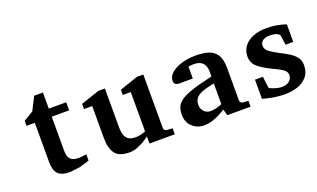

<svg xmlns="http://www.w3.org/2000/svg" viewBox="-54 -679 1564 947"><g transform="rotate(-20 727.5 -205.0)"><path d="M294.9 -24.4 279.8 -19 240.2 -7.8 189.5 -2Q145.5 -2 127.4 -21.7Q109.4 -41.5 109.4 -83V-289.6H65.9V-315.9L116.7 -346.7L152.3 -416.5H198.2V-332H289.6V-289.6H198.2V-110.4Q198.2 -78.6 211.9 -65.7Q225.6 -52.7 252 -52.7Q268.1 -52.7 281.7 -55.2L294.9 -57.1Z M738.8 -0.5H606V-37.1L596.2 -30.3L571.8 -14.6L538.1 0.5Q519.5 7.3 501.5 7.3Q444.8 7.3 424.3 -21.2Q403.8 -49.8 403.8 -100.1V-270.5H360.8V-297.9L458 -330.6H492.2V-126Q492.2 -109.9 495.8 -93Q499.5 -76.2 512.2 -64.5Q524.9 -52.7 552.7 -52.7Q573.7 -52.7 589.8 -58.6L606 -64V-270.5H564V-297.9L660.6 -330.6H693.8V-48.8Q693.8 -43 698.7 -38.6Q703.6 -34.2 709.5 -33.7L738.8 -31.7V-0.5Z M1136.7 -0.5H1014.2L1005.4 -33.2L995.6 -27.3Q985.8 -21 969.7 -12.9Q953.6 -4.9 933.1 1.5Q912.6 7.8 890.6 7.8Q855 7.8 829.6 -15.6Q804.2 -39.1 804.2 -77.6Q804.2 -100.1 810.5 -117.4Q816.9 -134.8 836.9 -149.4Q856.9 -164.1 897.5 -177.7Q938 -191.4 1005.9 -206.5Q1005.9 -213.9 1006.3 -223.1V-232.4Q1006.8 -244.6 1002.4 -258.8Q998 -272.9 984.6 -283.2Q971.2 -293.5 944.8 -293.5Q931.2 -293.5 923.8 -292L916.5 -291V-228.5H848.1H840.8Q833.5 -229 826.2 -233.6Q818.8 -238.3 818.8 -252Q818.8 -270 831.8 -284.7Q844.7 -299.3 866 -309.6Q887.2 -319.8 913.3 -325.2Q939.5 -330.6 965.8 -330.6Q1003.9 -330.6 1032.5 -322.3Q1061 -314 1077.1 -290Q1093.3 -266.1 1093.3 -218.3V-48.8Q1093.3 -42.5 1097.4 -38.3Q1101.6 -34.2 1107.9 -33.2L1136.7 -31.2ZM1005.4 -61.5V-170.4Q962.9 -162.1 939.5 -152.6Q916 -143.1 906.7 -129.6Q897.5 -116.2 897.5 -96.2Q897.5 -75.7 910.9 -61.5Q924.3 -47.4 944.8 -47.4Q959 -47.4 972.9 -50.8Q986.8 -54.2 996.1 -58.1Z M1443.8 -229H1403.3L1396 -281.7Q1381.8 -298.3 1344.2 -298.3Q1321.3 -298.3 1308.1 -288.8Q1294.9 -279.3 1294.9 -261.7Q1294.9 -242.2 1315.2 -228Q1335.4 -213.9 1361.3 -200.7Q1383.8 -189.5 1405.3 -176.5Q1426.8 -163.6 1440.7 -146.2Q1454.6 -128.9 1454.6 -104.5Q1454.6 -65.9 1434.6 -43Q1414.6 -20 1383.8 -10Q1353 0 1319.8 0Q1284.7 0 1252.2 -6.1Q1219.7 -12.2 1202.6 -18.1V-118.2H1244.1L1252 -57.6Q1252.9 -55.7 1263.9 -51Q1274.9 -46.4 1288.8 -42.7Q1302.7 -39.1 1313.5 -39.1Q1335.9 -39.1 1348.1 -46.4Q1360.4 -53.7 1365.2 -63.7Q1370.1 -73.7 1370.1 -81.1Q1370.1 -101.1 1351.1 -113.5Q1332 -126 1301.8 -139.6Q1252.4 -163.1 1229.5 -184.3Q1206.5 -205.6 1206.5 -237.8Q1206.5 -268.1 1223.6 -290.8Q1240.7 -313.5 1270.8 -325.7Q1300.8 -337.9 1338.9 -337.9Q1374.5 -337.9 1402.8 -332Q1431.2 -326.2 1443.8 -320.3Z"/></g></svg>

Font: MANDARAM
Style: Book
Weight: 400
Designer: CLT@C-DIT
Version: Version 1.28